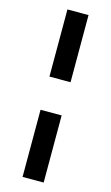

<svg xmlns="http://www.w3.org/2000/svg" viewBox="-137 -858 586 1011"><g transform="rotate(15 155.5 -352.5)"><path d="M213 -809V-443H98V-809ZM213 -262V104H98V-262Z"/></g></svg>

Font: Fira Sans Extra Condensed Medium
Style: Regular
Weight: 500
Width: 1
Designer: Carrois Corporate & Edenspiekermann AG
Foundry: Carrois Corporate GbR & Edenspiekermann AG
Version: Version 4.203